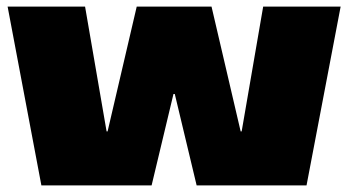

<svg xmlns="http://www.w3.org/2000/svg" viewBox="-20 -560 1052 580"><path d="M3 -540H237L302 -163H305L393 -540H619L707 -163H710L775 -540H1009L906 0H574L508 -276H504L438 0H105Z"/></svg>

Font: Pathway Extreme SemiCondensed Black
Style: Regular
Weight: 900
Width: 4
Version: Version 1.001;gftools[0.9.26]